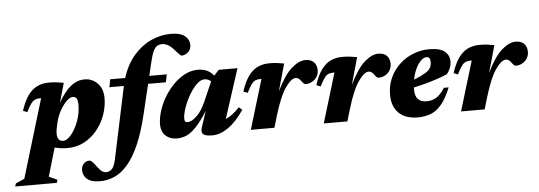

<svg xmlns="http://www.w3.org/2000/svg" viewBox="-145 -892 3753 1337"><g transform="rotate(-5 1731.0 -224.0)"><path d="M210 229 203 250H-87.5L-81 229.5L-19.5 202L146 -347H138.5Q118.5 -347 104 -341.2Q89.5 -335.5 75.5 -316.8Q61.5 -298 42 -258.5L12.5 -270Q35 -339.5 64.2 -378.8Q93.5 -418 129.5 -434.2Q165.5 -450.5 208.5 -450.5Q239 -450.5 260.5 -448Q282 -445.5 312.5 -440L274 -303.5Q317.5 -380.5 362.2 -415.8Q407 -451 459 -451Q511 -451 548.5 -413.2Q586 -375.5 586 -309Q586 -250 565.5 -192.2Q545 -134.5 507 -87.8Q469 -41 416.5 -13Q364 15 300 15Q246.5 15 210 3L151.5 202.5ZM242 -157Q232 -117 232 -92Q232 -37.5 274 -37.5Q293.5 -37.5 315.5 -58Q337.5 -78.5 357 -113Q376.5 -147.5 388.8 -190.5Q401 -233.5 401 -278.5Q401 -306.5 393.5 -321.2Q386 -336 365 -336Q345.5 -336 321.2 -311.8Q297 -287.5 276.5 -251Q256 -214.5 247 -177.5Z M846.5 -171Q816.5 -46 779.2 38Q742 122 698.5 172Q655 222 606.5 243.5Q558 265 506 265Q444 265 415.2 240.2Q386.5 215.5 386.5 178.5Q386.5 149 403.2 132.2Q420 115.5 442.5 115.5Q451 115.5 462 125.5Q473 135.5 491.5 161.5Q510.5 187.5 524.2 196.8Q538 206 551.5 206Q576.5 206 593.5 188.2Q610.5 170.5 621 121L727.5 -381.5H626.5L636.5 -436H741.5Q771 -529.5 824.8 -591.2Q878.5 -653 945.8 -683.8Q1013 -714.5 1083.5 -714.5Q1152 -714.5 1182.8 -688.5Q1213.5 -662.5 1213.5 -626.5Q1213.5 -595 1192.5 -576Q1171.5 -557 1148 -557Q1141.5 -557 1130 -568.8Q1118.5 -580.5 1099.5 -602Q1081 -624 1060.2 -636.2Q1039.5 -648.5 1018.5 -648.5Q998 -648.5 983.2 -639.8Q968.5 -631 956.8 -607Q945 -583 934 -537L910 -436H1032L1021.5 -381.5H897Z M1243 -46.5 1280.5 -159Q1234 -86 1197.5 -48.5Q1161 -11 1129.2 2Q1097.5 15 1064.5 15Q1017.5 15 986.2 -12.5Q955 -40 955 -91.5Q955 -136 970.5 -185.5Q986 -235 1013.8 -281.8Q1041.5 -328.5 1078.8 -366.2Q1116 -404 1159.5 -426.5Q1203 -449 1250 -449Q1283 -449 1310.2 -437.8Q1337.5 -426.5 1361 -398.5L1395.5 -436H1526.5L1414.5 -90.5Q1437 -99.5 1460.5 -117Q1484 -134.5 1511.5 -164L1534.5 -144Q1480 -64 1423.5 -24.5Q1367 15 1312 15Q1265 15 1248.5 1Q1232 -13 1243 -46.5ZM1126.5 -119.5Q1126.5 -103.5 1131 -97.8Q1135.5 -92 1149.5 -92Q1176 -92 1211.8 -125.8Q1247.5 -159.5 1274.5 -221L1335.5 -360Q1328 -368 1316.8 -373.2Q1305.5 -378.5 1289.5 -378.5Q1268 -378.5 1245.2 -359.8Q1222.5 -341 1201.2 -310.8Q1180 -280.5 1163.2 -245.2Q1146.5 -210 1136.5 -176.8Q1126.5 -143.5 1126.5 -119.5Z M1686.5 -347H1679Q1659 -347 1644.5 -341.2Q1630 -335.5 1616 -316.8Q1602 -298 1582.5 -258.5L1553 -270Q1575.5 -339.5 1604.8 -378.8Q1634 -418 1670 -434.2Q1706 -450.5 1749 -450.5Q1779.5 -450.5 1801 -448Q1822.5 -445.5 1853 -440L1799.5 -250.5Q1854.5 -363 1906 -407Q1957.5 -451 2001.5 -451Q2041 -451 2061.2 -429.8Q2081.5 -408.5 2081.5 -373.5Q2081.5 -335 2054.2 -309.5Q2027 -284 1990 -284Q1978 -284 1961 -308.5Q1944.5 -332.5 1923.5 -332.5Q1893 -332.5 1851.8 -274Q1810.5 -215.5 1770.5 -81L1746.5 0H1581.5Z M2196.5 -347H2189Q2169 -347 2154.5 -341.2Q2140 -335.5 2126 -316.8Q2112 -298 2092.5 -258.5L2063 -270Q2085.5 -339.5 2114.8 -378.8Q2144 -418 2180 -434.2Q2216 -450.5 2259 -450.5Q2289.5 -450.5 2311 -448Q2332.5 -445.5 2363 -440L2309.5 -250.5Q2364.5 -363 2416 -407Q2467.5 -451 2511.5 -451Q2551 -451 2571.2 -429.8Q2591.5 -408.5 2591.5 -373.5Q2591.5 -335 2564.2 -309.5Q2537 -284 2500 -284Q2488 -284 2471 -308.5Q2454.5 -332.5 2433.5 -332.5Q2403 -332.5 2361.8 -274Q2320.5 -215.5 2280.5 -81L2256.5 0H2091.5Z M2979.5 -174.5Q2949.5 -100 2915.5 -58.8Q2881.5 -17.5 2840.8 -1.2Q2800 15 2748.5 15Q2660.5 15 2614.5 -31.5Q2568.5 -78 2568.5 -157.5Q2568.5 -223.5 2593.2 -277.2Q2618 -331 2660.2 -370Q2702.5 -409 2755.8 -430Q2809 -451 2866.5 -451Q2943.5 -451 2975.8 -423.5Q3008 -396 3008 -354.5Q3008 -330 2998.8 -306.8Q2989.5 -283.5 2974 -266Q2925.5 -245.5 2863.8 -227Q2802 -208.5 2738 -194.5Q2738 -188.5 2738 -182.5Q2738 -133.5 2759.2 -112.5Q2780.5 -91.5 2816.5 -91.5Q2856.5 -91.5 2886.5 -109.5Q2916.5 -127.5 2946.5 -174.5ZM2844.5 -397.5Q2824.5 -397.5 2804.5 -378Q2784.5 -358.5 2768.5 -325Q2752.5 -291.5 2744.5 -249Q2797 -270 2824.2 -286.8Q2851.5 -303.5 2861 -321Q2870.5 -338.5 2870.5 -362Q2870.5 -397.5 2844.5 -397.5Z M3156 -347H3148.5Q3128.5 -347 3114 -341.2Q3099.5 -335.5 3085.5 -316.8Q3071.5 -298 3052 -258.5L3022.5 -270Q3045 -339.5 3074.2 -378.8Q3103.5 -418 3139.5 -434.2Q3175.5 -450.5 3218.5 -450.5Q3249 -450.5 3270.5 -448Q3292 -445.5 3322.5 -440L3269 -250.5Q3324 -363 3375.5 -407Q3427 -451 3471 -451Q3510.5 -451 3530.8 -429.8Q3551 -408.5 3551 -373.5Q3551 -335 3523.8 -309.5Q3496.5 -284 3459.5 -284Q3447.5 -284 3430.5 -308.5Q3414 -332.5 3393 -332.5Q3362.5 -332.5 3321.2 -274Q3280 -215.5 3240 -81L3216 0H3051Z"/></g></svg>

Font: Newsreader Text ExtraBold
Style: Italic
Weight: 800
Italic angle: -17°
Designer: Hugues Gentile
Foundry: Production Type
Version: Version 1.001